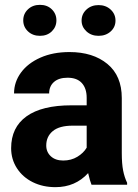

<svg xmlns="http://www.w3.org/2000/svg" viewBox="-20 -763 571 793"><path d="M145 -743Q175 -743 194 -724.5Q213 -706 213 -679Q213 -652 194 -633.5Q175 -615 145 -615Q115 -615 95.5 -633.5Q76 -652 76 -679Q76 -706 95.5 -724.5Q115 -743 145 -743ZM387 -742Q417 -742 437 -723.5Q457 -705 457 -678Q457 -651 437 -633Q417 -615 387 -615Q357 -615 337 -633.5Q317 -652 317 -678Q317 -705 337 -723.5Q357 -742 387 -742ZM259 -442Q223 -442 203 -424.5Q183 -407 183 -377H38Q38 -424 66.5 -463Q95 -502 147 -525Q199 -548 267 -548Q364 -548 423.5 -499Q483 -450 483 -358V-131Q483 -87 488.5 -59Q494 -31 505 -8V0H358Q352 -14 344 -48Q291 10 209 10Q157 10 115.5 -10.5Q74 -31 50 -68Q26 -105 26 -151Q26 -237 89.5 -282.5Q153 -328 275 -328H338V-359Q338 -398 318 -420Q298 -442 259 -442ZM338 -153V-244H280Q225 -244 198 -221.5Q171 -199 171 -162Q171 -135 190 -117.5Q209 -100 241 -100Q274 -100 299.5 -115.5Q325 -131 338 -153Z"/></svg>

Font: Freesentation 8 ExtraBold
Style: Regular
Weight: 800
Designer: glyphs from Roboto by Christian Robertson / Hangul glyphs from Noto Sans CJK(Source Han Sans) by Jang Soo-young and Kang
Foundry: PT&
Version: Version 2.001